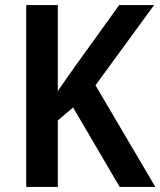

<svg xmlns="http://www.w3.org/2000/svg" viewBox="-20 -734 630 754"><path d="M590 0 355 -399 585 -714H448L278 -478C251 -440 227 -406 207 -376V-714H83V0H207V-261L267 -312L450 0Z"/></svg>

Font: Noto Sans Thai SemCond SemBd
Style: Regular
Weight: 600
Width: 4
Designer: Monotype Design Team
Foundry: Monotype Imaging Inc.
Version: Version 2.002